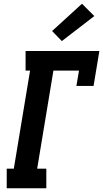

<svg xmlns="http://www.w3.org/2000/svg" viewBox="-20 -1008 552 1028"><path d="M16 0V-105H54L141 -630H117V-735H512L481 -548H389L403 -630H266L179 -105H228V0ZM311 -788 259 -842 419 -988 485 -922Z"/></svg>

Font: Iosevka Curly Slab XBdObl
Style: Regular
Weight: 800
Italic angle: -9°
Monospace: yes
Designer: Belleve Invis
Foundry: Belleve Invis
Version: Version 11.1.0; ttfautohint (v1.8.3)